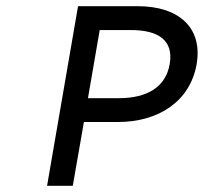

<svg xmlns="http://www.w3.org/2000/svg" viewBox="-20 -600 719 620"><path d="M425 -580H232L132 0H215L251 -206H361C491 -206 594 -272 615 -393C635 -510 558 -580 425 -580ZM364 -283H264L302 -503H402C493 -503 541 -469 528 -393C515 -318 454 -283 364 -283Z"/></svg>

Font: Charger Monospace
Style: Regular
Weight: 400
Designer: Jasper
Foundry: Cannot Into Space Fonts
Version: Version 0.980